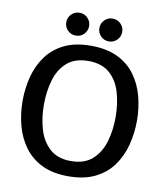

<svg xmlns="http://www.w3.org/2000/svg" viewBox="-91 -909 854 994"><g transform="rotate(10 335.5 -412.0)"><path d="M335 10Q253 10 196 -18Q139 -46 103.5 -94.5Q68 -143 51.5 -205Q35 -267 35 -334Q35 -402 51.5 -463.5Q68 -525 103.5 -573Q139 -621 196 -648.5Q253 -676 335 -676Q417 -676 474.5 -648.5Q532 -621 567.5 -573Q603 -525 619.5 -463.5Q636 -402 636 -334Q636 -267 619.5 -205Q603 -143 567.5 -94.5Q532 -46 474.5 -18Q417 10 335 10ZM335 -70Q406 -70 447.5 -107.5Q489 -145 506.5 -205Q524 -265 524 -334Q524 -403 506.5 -463Q489 -523 447.5 -559.5Q406 -596 335 -596Q265 -596 223.5 -559.5Q182 -523 164.5 -463Q147 -403 147 -334Q147 -265 164.5 -205Q182 -145 223.5 -107.5Q265 -70 335 -70ZM247 -714Q222 -714 204.5 -731.5Q187 -749 187 -774Q187 -799 204.5 -816.5Q222 -834 247 -834Q272 -834 289.5 -816.5Q307 -799 307 -774Q307 -749 289.5 -731.5Q272 -714 247 -714ZM421 -714Q396 -714 378.5 -731.5Q361 -749 361 -774Q361 -799 378.5 -816.5Q396 -834 421 -834Q446 -834 463.5 -816.5Q481 -799 481 -774Q481 -749 463.5 -731.5Q446 -714 421 -714Z"/></g></svg>

Font: Epunda Sans Medium
Style: Regular
Weight: 500
Designer: Simon Atzbach
Foundry: typofactur
Version: Version 2.204; ttfautohint (v1.8.4.7-5d5b)